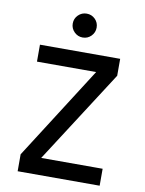

<svg xmlns="http://www.w3.org/2000/svg" viewBox="-97 -969 780 1036"><g transform="rotate(10 293.0 -451.0)"><path d="M147.5 -33.2 73.2 -92.8 438.5 -665 512.7 -600.6ZM73.2 0V-92.8H522.5V0ZM73.2 -600.6V-693.4H512.7V-600.6ZM293 -771.5Q266.1 -771.5 246.8 -790.8Q227.5 -810.1 227.5 -836.9Q227.5 -864.3 246.8 -883.3Q266.1 -902.3 293 -902.3Q320.3 -902.3 339.4 -883.3Q358.4 -864.3 358.4 -836.9Q358.4 -810.1 339.4 -790.8Q320.3 -771.5 293 -771.5Z"/></g></svg>

Font: Cascadia Mono PL
Style: Regular
Weight: 400
Monospace: yes
Designer: Aaron Bell
Foundry: Saja Typeworks
Version: Version 2102.003